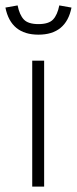

<svg xmlns="http://www.w3.org/2000/svg" viewBox="-29 -689 284 709"><path d="M-9 -661 36 -669Q43 -634 59 -617Q75 -600 113 -600Q151 -600 167 -617Q183 -634 190 -669L235 -661Q215 -561 113 -561Q11 -561 -9 -661ZM90 -465H134V0H90Z"/></svg>

Font: Athiti Light
Style: Regular
Weight: 300
Designer: CadsonDemak Team
Foundry: CadsonDemak
Version: Version 1.032